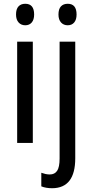

<svg xmlns="http://www.w3.org/2000/svg" viewBox="-20 -758 490 1018"><path d="M114 -738Q161 -738 161 -681Q161 -654 148.5 -639Q136 -624 114 -624Q92 -624 78.5 -639Q65 -654 65 -681Q65 -710 78 -724Q91 -738 114 -738ZM154 -537V0H71V-537ZM290 -681Q290 -710 303 -724Q316 -738 339 -738Q386 -738 386 -681Q386 -654 373.5 -639Q361 -624 339 -624Q317 -624 303.5 -639Q290 -654 290 -681ZM257 240Q223 240 199 230V158Q210 162 221 164.5Q232 167 244 167Q270 167 283 147.5Q296 128 296 83V-537H379V81Q379 239 257 240Z"/></svg>

Font: Noto Sans Tamil Condensed
Style: Regular
Weight: 400
Width: 3
Designer: Jelle Bosma - Monotype Design Team
Foundry: Monotype Imaging Inc.
Version: Version 2.004; ttfautohint (v1.8.4.7-5d5b)